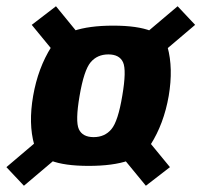

<svg xmlns="http://www.w3.org/2000/svg" viewBox="-46 -625 644 614"><path d="M237.5 -94.5Q392.5 -94.5 435.2 -161.8Q478 -229 493.5 -318Q508.5 -406.5 489.8 -474.8Q471 -543 316 -543Q161 -543 118.2 -475.2Q75.5 -407.5 60 -318.5Q44.5 -229.5 63.5 -162Q82.5 -94.5 237.5 -94.5ZM30.5 -31 183 -160 126.5 -219.5 -25.5 -90.5ZM420.5 -31 497.5 -90.5 391.5 -219.5 314.5 -160ZM253.5 -186.5Q218 -186.5 206.2 -211.8Q194.5 -237 208.5 -318.5Q222.5 -400.5 243.8 -425.8Q265 -451 300.5 -451Q336 -451 347.5 -425.8Q359 -400.5 345 -318.5Q331.5 -237 310.2 -211.8Q289 -186.5 253.5 -186.5ZM161.5 -416.5 238.5 -476 133 -605 55.5 -545.5ZM426 -416.5 578 -545.5 522 -605 369.5 -476Z"/></svg>

Font: Anybody Condensed
Style: Bold Italic
Weight: 700
Width: 3
Italic angle: -10°
Version: Version 1.113;gftools[0.9.25]